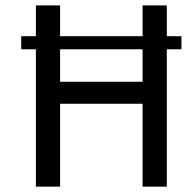

<svg xmlns="http://www.w3.org/2000/svg" viewBox="-20 -696 719 716"><path d="M602.1 0H511.7V-309.1H204.1V0H113.8V-675.8H204.1V-391.1H511.7V-675.8H602.1ZM656.7 -512.2H156.7V-561H656.7ZM559.1 -512.2H59.1V-561H559.1Z"/></svg>

Font: Cadman
Style: Regular
Weight: 400
Designer: Paul James MIller
Foundry: High-Logic / Made with FontCreator
Version: Version 2.114;March 28, 2021;FontCreator 13.0.0.2683 64-bit